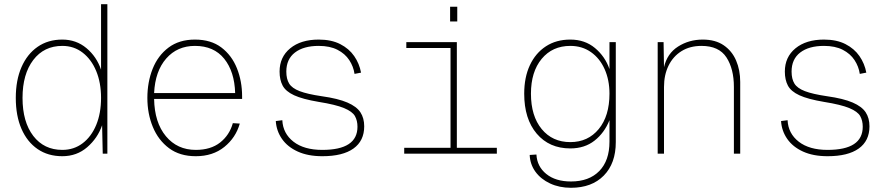

<svg xmlns="http://www.w3.org/2000/svg" viewBox="-20 -730 4240 912"><path d="M276 12Q208 12 158.5 -22Q109 -56 82 -118Q55 -180 55 -265Q55 -349 82 -411Q109 -473 158.5 -507.5Q208 -542 276 -542Q342 -542 390.5 -501.5Q439 -461 460 -399V-710H490V0H468L465 -135Q444 -74 394.5 -31Q345 12 276 12ZM276 -18Q331 -18 372.5 -49.5Q414 -81 437 -136.5Q460 -192 460 -265Q460 -337 437 -392.5Q414 -448 372.5 -480Q331 -512 276 -512Q189 -512 138 -445Q87 -378 87 -265Q87 -151 138 -84.5Q189 -18 276 -18Z M910 12Q834 12 783 -26Q732 -64 706 -127Q680 -190 680 -265Q680 -340 705 -403Q730 -466 780.5 -504Q831 -542 906 -542Q982 -542 1031.5 -504.5Q1081 -467 1105.5 -405.5Q1130 -344 1130 -272V-260H712Q714 -148 768 -83Q822 -18 910 -18Q981 -18 1025.5 -53Q1070 -88 1086 -145L1119 -143Q1100 -76 1045.5 -32Q991 12 910 12ZM712 -288H1097Q1094 -390 1045 -451Q996 -512 906 -512Q822 -512 769.5 -452Q717 -392 712 -288Z M1511 12Q1443 12 1394.5 -10Q1346 -32 1319.5 -70Q1293 -108 1290 -155L1321 -159Q1324 -96 1374 -57Q1424 -18 1511 -18Q1678 -18 1678 -128Q1678 -157 1666 -178.5Q1654 -200 1614.5 -216.5Q1575 -233 1494 -246Q1417 -259 1377 -277.5Q1337 -296 1322.5 -323.5Q1308 -351 1308 -390Q1308 -459 1358.5 -500.5Q1409 -542 1494 -542Q1554 -542 1596 -520.5Q1638 -499 1662.5 -463.5Q1687 -428 1695 -385L1664 -379Q1659 -414 1639 -444.5Q1619 -475 1583 -493.5Q1547 -512 1494 -512Q1422 -512 1381 -480.5Q1340 -449 1340 -390Q1340 -355 1353.5 -333Q1367 -311 1403.5 -297Q1440 -283 1508 -273Q1586 -262 1630 -243Q1674 -224 1692 -196.5Q1710 -169 1710 -130Q1710 -61 1659 -24.5Q1608 12 1511 12Z M1900 0V-28H2120V-502H1910V-530H2150V-28H2340V0ZM2118 -628V-698H2152V-628Z M2692 162Q2637 162 2593 141.5Q2549 121 2523.5 86Q2498 51 2496 6L2528 4Q2531 61 2575 96.5Q2619 132 2692 132Q2778 132 2826.5 82.5Q2875 33 2875 -57V-159Q2851 -99 2804 -62Q2757 -25 2689 -25Q2589 -25 2529.5 -95Q2470 -165 2470 -285Q2470 -363 2497 -420.5Q2524 -478 2573 -510Q2622 -542 2689 -542Q2758 -542 2806 -502Q2854 -462 2875 -402V-530H2905V-55Q2905 46 2848 104Q2791 162 2692 162ZM2689 -55Q2773 -55 2824 -117Q2875 -179 2875 -285Q2875 -350 2852 -401.5Q2829 -453 2787 -482.5Q2745 -512 2689 -512Q2604 -512 2553 -450.5Q2502 -389 2502 -285Q2502 -179 2553 -117Q2604 -55 2689 -55Z M3104 0V-530H3132L3134 -411Q3149 -476 3201 -509Q3253 -542 3318 -542Q3378 -542 3417.5 -515Q3457 -488 3476.5 -442.5Q3496 -397 3496 -341V0H3466V-317Q3466 -403 3430.5 -457.5Q3395 -512 3312 -512Q3257 -512 3217 -487Q3177 -462 3155.5 -418Q3134 -374 3134 -317V0Z M3911 12Q3843 12 3794.5 -10Q3746 -32 3719.5 -70Q3693 -108 3690 -155L3721 -159Q3724 -96 3774 -57Q3824 -18 3911 -18Q4078 -18 4078 -128Q4078 -157 4066 -178.5Q4054 -200 4014.5 -216.5Q3975 -233 3894 -246Q3817 -259 3777 -277.5Q3737 -296 3722.5 -323.5Q3708 -351 3708 -390Q3708 -459 3758.5 -500.5Q3809 -542 3894 -542Q3954 -542 3996 -520.5Q4038 -499 4062.5 -463.5Q4087 -428 4095 -385L4064 -379Q4059 -414 4039 -444.5Q4019 -475 3983 -493.5Q3947 -512 3894 -512Q3822 -512 3781 -480.5Q3740 -449 3740 -390Q3740 -355 3753.5 -333Q3767 -311 3803.5 -297Q3840 -283 3908 -273Q3986 -262 4030 -243Q4074 -224 4092 -196.5Q4110 -169 4110 -130Q4110 -61 4059 -24.5Q4008 12 3911 12Z"/></svg>

Font: Geist Mono Thin
Style: Regular
Weight: 100
Monospace: yes
Designer: Basement.studio, Andrés Briganti, Mateo Zaragoza
Foundry: Basement.studio, Vercel, Andrés Briganti, Guido Ferreyra, Mateo Zaragoza
Version: Version 1.500; ttfautohint (v1.8.4.7-5d5b)